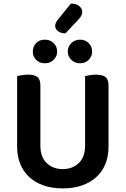

<svg xmlns="http://www.w3.org/2000/svg" viewBox="-20 -1029 697 1065"><path d="M328 16Q268 16 221 -0.5Q174 -17 141.5 -47.5Q109 -78 92 -120.5Q75 -163 75 -216V-607Q83 -609 100.5 -612Q118 -615 135 -615Q171 -615 187.5 -602Q204 -589 204 -554V-221Q204 -158 239 -124.5Q274 -91 328 -91Q382 -91 417 -124.5Q452 -158 452 -221V-607Q461 -609 478 -612Q495 -615 512 -615Q548 -615 565 -602Q582 -589 582 -554V-216Q582 -163 565 -120.5Q548 -78 515 -47.5Q482 -17 435 -0.5Q388 16 328 16ZM297 -743Q297 -716 277.5 -697Q258 -678 229 -678Q199 -678 180.5 -697Q162 -716 162 -743Q162 -771 180.5 -790Q199 -809 229 -809Q258 -809 277.5 -790Q297 -771 297 -743ZM491 -743Q491 -716 472 -697Q453 -678 424 -678Q395 -678 375.5 -697Q356 -716 356 -743Q356 -771 375.5 -790Q395 -809 424 -809Q453 -809 472 -790Q491 -771 491 -743ZM373 -1009Q404 -1009 420 -995Q436 -981 436 -964Q436 -949 428.5 -937.5Q421 -926 407 -912L343 -844Q317 -844 301.5 -856.5Q286 -869 286 -885Q286 -901 301 -920Z"/></svg>

Font: Baloo Thambi 2 SemiBold
Style: Regular
Weight: 600
Designer: Aadarsh Rajan and Ek Type
Foundry: Ek Type
Version: Version 1.640;hotconv 1.0.111;makeotfexe 2.5.65597; ttfautoh